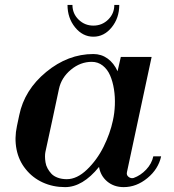

<svg xmlns="http://www.w3.org/2000/svg" viewBox="-20 -747 707 779"><path d="M244.1 12.2Q194.8 12.2 153.3 -6.8Q111.8 -25.9 84 -61Q56.2 -95.2 47.1 -140.9Q38.1 -186.5 48.8 -235.8L58.1 -279.8Q79.1 -382.3 167.5 -455.1Q255.9 -527.8 358.9 -527.8Q391.1 -527.8 416.5 -509.5Q441.9 -491.2 457 -458L470.2 -516.1H595.2L495.1 -48.8Q492.2 -36.6 501.7 -29.3Q511.2 -22 522 -24.9Q550.8 -35.2 573.2 -59.1Q595.7 -83 602.1 -112.8H633.8Q622.6 -61 578.1 -24.4Q533.7 12.2 481.9 12.2Q442.4 12.2 415 -10.7Q387.7 -33.7 381.8 -69.8Q315.4 12.2 244.1 12.2ZM164.1 -129.9Q162.6 -122.1 162.6 -111.8Q162.6 -101.6 164.6 -88.6Q166.5 -75.7 172.9 -64Q179.2 -52.2 188.5 -42.2Q197.8 -32.2 214.1 -26.1Q230.5 -20 251 -20Q292.5 -20 333.3 -59.3Q374 -98.6 400.4 -151.9Q426.8 -205.1 438 -257.8Q444.8 -288.1 446 -320.8Q447.3 -353.5 442.4 -384.8Q437.5 -416 426.8 -440.9Q416 -465.8 396.7 -481Q377.4 -496.1 352.1 -496.1Q306.2 -496.1 267.6 -464.1Q229 -432.1 219.2 -386.2Q210.9 -347.7 191.9 -258.1Q172.9 -168.5 164.1 -129.9ZM253.9 -727.1Q253.9 -673.8 284.7 -636Q315.4 -598.1 358.9 -598.1Q402.3 -598.1 433.1 -636Q463.9 -673.8 463.9 -727.1H443.8Q443.8 -691.9 418.9 -667.5Q394 -643.1 358.9 -643.1Q323.7 -643.1 298.8 -667.5Q273.9 -691.9 273.9 -727.1Z"/></svg>

Font: Fin Serif Display
Style: Italic
Weight: 400
Italic angle: -12°
Designer: J. Blake Harris
Version: Version 1.006;FEAKit 1.0